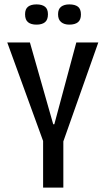

<svg xmlns="http://www.w3.org/2000/svg" viewBox="-20 -853 480 873"><path d="M176 0V-212L13 -660H116L222 -288H227L327 -660H427L268 -210V0ZM295 -741Q272 -741 258 -752.5Q244 -764 244 -788Q244 -812 258 -822.5Q272 -833 295 -833Q321 -833 334.5 -822.5Q348 -812 348 -787Q348 -763 334.5 -752Q321 -741 295 -741ZM146 -741Q121 -741 107.5 -752Q94 -763 94 -788Q94 -812 107.5 -822.5Q121 -833 146 -833Q171 -833 184.5 -822.5Q198 -812 198 -788Q198 -763 184.5 -752Q171 -741 146 -741Z"/></svg>

Font: Bricolage Grotesque 24pt Condensed
Style: Regular
Weight: 400
Width: 3
Designer: Mathieu Triay
Foundry: Atelier Triay
Version: Version 1.001;gftools[0.9.33.dev8+g029e19f]